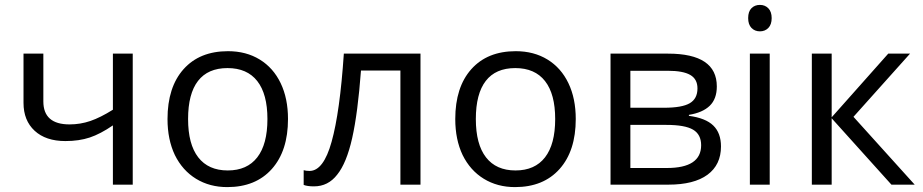

<svg xmlns="http://www.w3.org/2000/svg" viewBox="-20 -754 3768 784"><path d="M76 -334Q76 -262 121.5 -220Q167 -178 247 -178Q303 -178 346.5 -192.5Q390 -207 441 -242V0H522V-535H441V-306Q390 -274 349 -260Q308 -246 264 -246Q157 -246 157 -340V-535H76Z M911 -545Q795 -545 729.5 -471.5Q664 -398 664 -268Q664 -184 694 -121Q725 -58 780.5 -24Q836 10 908 10Q1024 10 1090 -64Q1156 -138 1156 -268Q1156 -352 1126 -414.5Q1096 -477 1040.5 -511Q985 -545 911 -545ZM909 -476Q989 -476 1030.5 -423Q1072 -370 1072 -268Q1072 -165 1030.5 -111.5Q989 -58 910 -58Q831 -58 789.5 -111.5Q748 -165 748 -268Q748 -371 788.5 -423.5Q829 -476 909 -476Z M1384 -535Q1368 -296 1334 -175Q1301 -56 1244 -56Q1230 -56 1220 -59V1Q1235 7 1262 7Q1320 7 1357 -41Q1395 -88 1418 -190Q1441 -292 1454 -466H1615V0H1697V-535Z M2086 -545Q1970 -545 1904.5 -471.5Q1839 -398 1839 -268Q1839 -184 1869 -121Q1900 -58 1955.5 -24Q2011 10 2083 10Q2199 10 2265 -64Q2331 -138 2331 -268Q2331 -352 2301 -414.5Q2271 -477 2215.5 -511Q2160 -545 2086 -545ZM2084 -476Q2164 -476 2205.5 -423Q2247 -370 2247 -268Q2247 -165 2205.5 -111.5Q2164 -58 2085 -58Q2006 -58 1964.5 -111.5Q1923 -165 1923 -268Q1923 -371 1963.5 -423.5Q2004 -476 2084 -476Z M2708 -535H2473V0H2709Q2814 0 2869 -40.5Q2924 -81 2924 -156Q2924 -211 2892.5 -241.5Q2861 -272 2793 -281V-285Q2849 -294 2878 -322Q2907 -350 2907 -401Q2907 -535 2708 -535ZM2691 -314H2554V-465H2707Q2769 -465 2798.5 -448Q2828 -431 2828 -393Q2828 -351 2796.5 -332.5Q2765 -314 2691 -314ZM2703 -68H2554V-244H2701Q2777 -244 2810 -224.5Q2843 -205 2843 -161Q2843 -68 2703 -68Z M3083 -626Q3104 -626 3117.5 -640Q3131 -654 3131 -680Q3131 -706 3117.5 -720Q3104 -734 3083 -734Q3062 -734 3048.5 -720.5Q3035 -707 3035 -680Q3035 -654 3048.5 -640Q3062 -626 3083 -626ZM3042 -535V0H3123V-535Z M3376 -535H3295V0H3376V-271L3620 0H3715L3465 -277L3696 -535H3607L3376 -275Z"/></svg>

Font: OpenSansMMV
Style: Regular
Weight: 400
Designer: Steve Matteson
Foundry: Ascender Corporation
Version: Version 4.000